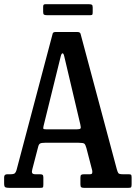

<svg xmlns="http://www.w3.org/2000/svg" viewBox="-20 -910 658 930"><path d="M0 -22V-51.5Q0 -66 15.5 -66H31Q46.5 -66 51.8 -70.8Q57 -75.5 60 -86L235.5 -748.5Q238.5 -755 249 -755H354.5Q367 -755 370 -747L546 -89.5Q549.5 -77 553.2 -71.5Q557 -66 574.5 -66H602Q612.5 -66 615 -63.5Q617.5 -61 617.5 -50V-18Q617.5 -6 615 -3Q612.5 0 600.5 0H388.5Q378 0 373.8 -2.8Q369.5 -5.5 369.5 -17V-49.5Q369.5 -60.5 373.5 -63.2Q377.5 -66 388 -66H415.5Q425 -66 426.5 -71.5Q428 -77 426.5 -85L398.5 -193Q394 -209 388.8 -213.8Q383.5 -218.5 361 -218.5H198Q181 -218.5 174.5 -215Q168 -211.5 165 -199.5L136.5 -90Q133 -77.5 136 -71.8Q139 -66 151.5 -66H173.5Q183 -66 186.5 -63Q190 -60 190 -50.5V-16.5Q190 -4.5 187.5 -2.2Q185 0 173 0H26Q11 0 5.5 -3Q0 -6 0 -22ZM274.5 -638.5 191 -300Q189 -290.5 189.8 -287Q190.5 -283.5 205 -283.5H351Q366.5 -283.5 369.8 -287.5Q373 -291.5 369 -307.5L291.5 -636Q288 -652 283 -651.8Q278 -651.5 274.5 -638.5ZM189 -852.5V-876Q189 -883 190.8 -886.2Q192.5 -889.5 199 -889.5H412Q421.5 -889.5 425.2 -886.8Q429 -884 429 -874V-851.5Q429 -843.5 427.5 -840Q426 -836.5 418 -836.5H206.5Q197 -836.5 193 -839.2Q189 -842 189 -852.5Z"/></svg>

Font: Besley* Condensed Medium
Style: Regular
Weight: 500
Width: 3
Designer: Owen Earl
Foundry: indestructible type*
Version: Version 3.000; ttfautohint (v1.8.3)